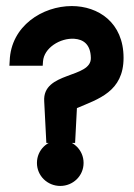

<svg xmlns="http://www.w3.org/2000/svg" viewBox="-20 -614 441 634"><path d="M11 -397H121L122 -411C125 -456 179 -489 225 -486C255 -484 279 -468 280 -423C282 -354 119 -379 126 -279L133 -142H228L234 -257C304 -287 388 -311 388 -423C388 -540 304 -594 217 -594C121 -594 16 -529 12 -413ZM179 0C221 0 256 -33 256 -76C256 -119 221 -152 179 -152C137 -152 102 -119 102 -76C102 -33 137 0 179 0Z"/></svg>

Font: Charger Pro
Style: Blk
Weight: 900
Designer: Jasper
Foundry: Cannot Into Space Fonts
Version: Version 1.09